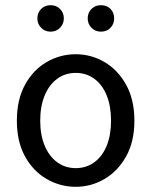

<svg xmlns="http://www.w3.org/2000/svg" viewBox="-20 -708 583 740"><path d="M272 12Q212 12 160 -18Q108 -48 76.5 -105Q45 -162 45 -243Q45 -324 76.5 -381.5Q108 -439 160 -469Q212 -499 272 -499Q331 -499 382.5 -469Q434 -439 466 -381.5Q498 -324 498 -243Q498 -162 466 -105Q434 -48 382.5 -18Q331 12 272 12ZM272 -60Q313 -60 344 -83Q375 -106 391.5 -147Q408 -188 408 -243Q408 -298 391.5 -339.5Q375 -381 344 -404Q313 -427 272 -427Q231 -427 200 -404Q169 -381 152 -339.5Q135 -298 135 -243Q135 -188 152 -147Q169 -106 200 -83Q231 -60 272 -60ZM369 -586Q347 -586 332.5 -601Q318 -616 318 -637Q318 -659 332.5 -673.5Q347 -688 369 -688Q392 -688 406 -673.5Q420 -659 420 -637Q420 -616 406 -601Q392 -586 369 -586ZM175 -586Q153 -586 138.5 -601Q124 -616 124 -637Q124 -659 138.5 -673.5Q153 -688 175 -688Q197 -688 211.5 -673.5Q226 -659 226 -637Q226 -616 211.5 -601Q197 -586 175 -586Z"/></svg>

Font: Assistant ExtraLight Medium
Style: Regular
Weight: 500
Version: Version 3.000